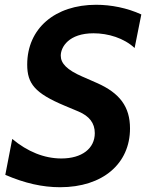

<svg xmlns="http://www.w3.org/2000/svg" viewBox="-20 -762 642 796"><path d="M229 14.2C406.2 14.2 519 -83.5 519 -229.5C519 -318.8 477.1 -376 381.8 -418L325.2 -442.9L321.8 -444.3C257.3 -472.2 231.9 -499.5 231.9 -531.2C231.9 -567.4 265.6 -624 367.7 -624C428.7 -624 494.1 -604 538.1 -563L565.9 -702.1C507.3 -729 440.9 -742.2 378.4 -742.2C208.5 -742.2 92.8 -644.5 92.8 -494.1C92.8 -415 125 -375.5 247.1 -324.2L305.2 -299.8C350.1 -280.8 373 -252 373 -210C373 -146.5 319.8 -105 234.4 -105C163.6 -105 93.8 -133.3 30.8 -186L2 -37.1C82.5 -2.4 155.8 14.2 229 14.2Z"/></svg>

Font: Hack
Style: Bold Oblique
Weight: 700
Italic angle: -12°
Monospace: yes
Designer: Christopher Simpkins
Foundry: Christopher Simpkins
Version: Version 2.010